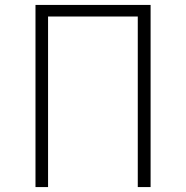

<svg xmlns="http://www.w3.org/2000/svg" viewBox="-20 -759 755 779"><path d="M591 -739H124V0H175V-692H539V0H591Z"/></svg>

Font: Glow Sans SC Normal Light
Style: Regular
Weight: 300
Designer: Ryoko NISHIZUKA (kana, bopomofo & ideographs); Paul D. Hunt (Latin, Greek & Cyrillic); Sandoll Communications, Soo-young
Version: Version 0.93